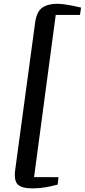

<svg xmlns="http://www.w3.org/2000/svg" viewBox="-20 -866 458 1037"><path d="M155.5 151.5Q96.5 151.5 75.2 129.5Q54 107.5 62.5 48.5L169.5 -742.5Q177.5 -802.5 207.5 -824Q237.5 -845.5 289 -845.5Q305.5 -845.5 325.8 -842.8Q346 -840 364.8 -836.5Q383.5 -833 398 -829.5Q412.5 -826 418 -825L412 -785.5H281L164 90.5L296 91L291.5 131Q260 139.5 226 145.5Q192 151.5 155.5 151.5Z"/></svg>

Font: Merriweather 60pt SemiBold
Style: Italic
Weight: 600
Italic angle: -7.8°
Version: Version 2.101